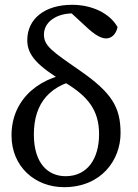

<svg xmlns="http://www.w3.org/2000/svg" viewBox="-20 -759 568 792"><path d="M244.2 13.1C397.9 13.1 477.3 -98.8 477.3 -209.9C477.3 -316.7 441.5 -376.5 308.9 -468.4C193 -548.6 161.3 -570.1 161.3 -616.7C161.3 -668.8 213.2 -703.8 280.9 -703.8C309.8 -703.8 326.9 -698.6 344.6 -685.8L336 -716.6L252.3 -725.2L337.1 -646.9C371 -615.2 397.1 -600.5 417.7 -600.5C440.9 -600.5 459.1 -618.9 464.9 -647.2C433.6 -703.3 361.2 -739.2 277.3 -739.2C166.7 -739.2 92.5 -683.1 92.5 -593.1C92.5 -531.1 134.7 -486.6 249.5 -417.6C341.4 -362.3 388.7 -305.3 388.7 -205.7C388.7 -104.4 340.8 -32.2 250.6 -32.2C178.7 -32.2 119.7 -84.2 119.7 -204.3C119.7 -334 185.9 -415.2 331.7 -435.7L308 -460.2C152.5 -451.6 27.5 -356.2 27.5 -200.5C27.5 -71.2 124.9 13.1 244.2 13.1Z"/></svg>

Font: Source Serif Variable
Style: Regular
Weight: 389
Designer: Frank Grießhammer
Foundry: Adobe Systems Incorporated
Version: Version 3.001;hotconv 1.0.111;makeotfexe 2.5.65597